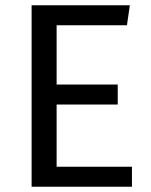

<svg xmlns="http://www.w3.org/2000/svg" viewBox="-20 -709 575 729"><path d="M462 -613H195V-388H427V-312H195V-76H481V0H100V-689H473Z"/></svg>

Font: Wolseley Sans
Style: Regular
Weight: 400
Designer: Carrois Corporate & Edenspiekermann AG
Foundry: Carrois Corporate GbR & Edenspiekermann AG
Version: Version 4.202